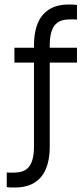

<svg xmlns="http://www.w3.org/2000/svg" viewBox="-20 -711 370 853"><path d="M201 -499V-509C201 -625 258 -625 304 -625C310 -625 316 -624 322 -624V-689C313 -690 303 -691 292 -691C252 -691 131 -691 131 -508V-499H44V-433H131V-60C131 56 74 56 28 56C21 56 15 56 10 55V120C19 122 29 122 40 122C80 122 201 122 201 -61V-433H322V-499H201Z"/></svg>

Font: Maven Pro
Style: Regular
Weight: 400
Designer: Joe Prince
Foundry: Joe Prince
Version: Version 1.003